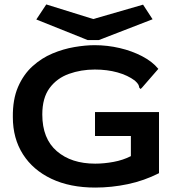

<svg xmlns="http://www.w3.org/2000/svg" viewBox="-20 -836 790 867"><path d="M410 11Q296 11 212.5 -28.5Q129 -68 83.5 -139.5Q38 -211 38 -307Q37 -387 61.5 -443.5Q86 -500 127 -537Q168 -574 217 -594.5Q266 -615 316 -623.5Q366 -632 407 -632Q465 -632 520.5 -619Q576 -606 622 -582Q668 -558 695 -525L622 -441L615 -434L609 -440Q608 -448 604.5 -454.5Q601 -461 589 -472Q557 -496 510.5 -509Q464 -522 408 -522Q346 -522 291.5 -502.5Q237 -483 204 -438.5Q171 -394 171 -319Q171 -210 236.5 -153.5Q302 -97 410 -97Q450 -97 493 -105Q536 -113 571 -131V-222H409V-330H698V-54Q631 -20 557.5 -4.5Q484 11 410 11ZM626 -815 669 -749 426 -655H376L144 -748L189 -816L401 -750Z"/></svg>

Font: Inconsolata ExtraExpanded ExtraBold
Style: Regular
Weight: 800
Width: 8
Monospace: yes
Designer: Raph Levien, Cyreal, Brenton Simpson
Foundry: Raph Levien, Cyreal, Google
Version: Version 3.001; ttfautohint (v1.8.2.53-6de2)